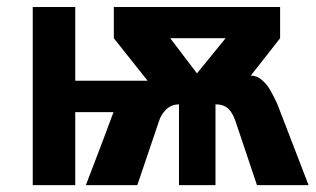

<svg xmlns="http://www.w3.org/2000/svg" viewBox="-20 -540 923 560"><path d="M880 0H729.5L667 -186Q657.5 -213.5 644.2 -224.5Q631 -235.5 611.5 -235.5H608.5V0H502V-235.5Q479.5 -235.5 464.2 -220.2Q449 -205 443.5 -186L380.5 0H230.5Q290 -155 311 -213H199.5V0H75.5V-519.5H199.5V-304.5H410.5L312 -428.5V-519.5H797V-428.5L711.5 -319.5Q729.5 -319.5 744.2 -306.5Q759 -293.5 768.2 -277.2Q777.5 -261 788.5 -237.5ZM554.5 -326 638 -428.5H476.5Z"/></svg>

Font: Acari Sans
Style: Bold
Weight: 700
Designer: Alfredo Marco Pradil and Stefan Peev (font) & Cristiano Sobral (main changes)
Foundry: Alfredo Marco Pradil and Stefan Peev (font) & Cristiano Sobral (main changes)
Version: Version 1.063; ttfautohint (v1.8.3)